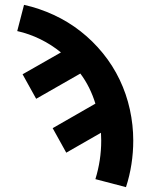

<svg xmlns="http://www.w3.org/2000/svg" viewBox="-20 -548 640 791"><path d="M499 223 373 190Q385 151 391 111.5Q397 72 397 31Q397 23 396.5 15Q396 7 396 -1L253 81L197 -20L373 -121Q363 -154 347.5 -185.5Q332 -217 311 -245L129 -141L73 -242L231 -332Q192 -364 146 -386.5Q100 -409 51 -420L79 -528Q142 -514 201.5 -486.5Q261 -459 312 -419Q363 -379 404 -328.5Q445 -278 473 -219.5Q501 -161 515 -97Q529 -33 529 31Q529 80 521.5 128.5Q514 177 499 223Z"/></svg>

Font: Iosevka SS04 XBd Ex
Style: Regular
Weight: 800
Width: 7
Monospace: yes
Designer: Belleve Invis
Foundry: Belleve Invis
Version: Version 19.0.0; ttfautohint (v1.8.4)